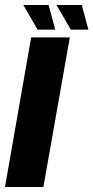

<svg xmlns="http://www.w3.org/2000/svg" viewBox="-62 -750 374 770"><path d="M-42 0H112L218 -600H63ZM222 -631H292.5L266 -730H164.5ZM89 -631H159.5L133 -730H31.5Z"/></svg>

Font: Anybody UltraCondensed ExtraBold
Style: Italic
Weight: 800
Width: 1
Italic angle: -10°
Version: Version 1.113;gftools[0.9.25]